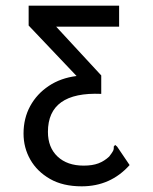

<svg xmlns="http://www.w3.org/2000/svg" viewBox="-20 -643 540 677"><path d="M268 14Q202 14 156.5 -12Q111 -38 87 -80Q63 -122 63 -172Q63 -226 86.5 -269Q110 -312 152 -340Q194 -368 250 -375L81 -553V-623H400V-549H178L337 -377V-312Q149 -320 149 -178Q149 -123 183 -91Q217 -59 275 -59Q306 -59 327 -67Q348 -75 365 -91Q375 -104 378.5 -110.5Q382 -117 381 -126L386 -132L393 -126L437 -61Q370 14 268 14Z"/></svg>

Font: Inconsolata Medium
Style: Regular
Weight: 500
Monospace: yes
Designer: Raph Levien, Cyreal, Brenton Simpson
Foundry: Raph Levien, Cyreal, Google
Version: Version 3.001; ttfautohint (v1.8.2.53-6de2)